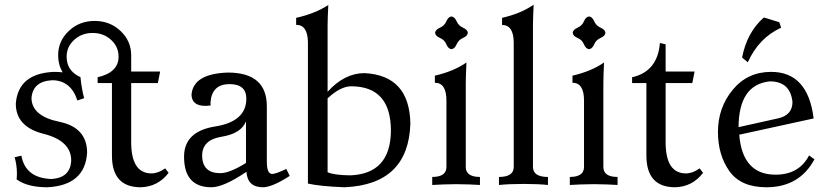

<svg xmlns="http://www.w3.org/2000/svg" viewBox="-20 -789 3519 819"><path d="M580.1 9.8Q457.5 9.8 457.5 -125.5V-434.6H396.5V-459.5Q485.8 -480 485.8 -547.4Q485.8 -589.4 453.9 -618.9Q421.9 -648.4 375 -648.4Q328.6 -648.4 296.4 -618.9Q264.2 -589.4 264.2 -547.4Q264.2 -490.2 315.4 -463.9L323.2 -460Q328.1 -410.6 338.9 -370.1L310.1 -360.4Q282.2 -445.8 203.6 -446.8Q120.1 -442.9 114.3 -370.6Q115.7 -293.5 233.2 -269.5Q350.6 -245.6 351.6 -138.7Q343.8 1.5 182.1 9.8Q96.7 9.8 50.8 -23.9Q52.2 -36.1 52.2 -49.3Q52.2 -84 42.5 -118.2L71.3 -125Q88.4 -29.3 199.7 -25.4Q280.8 -30.8 283.7 -104.5Q283.7 -188.5 165.5 -218.3Q47.4 -248 47.4 -347.2Q57.6 -475.6 209.5 -482.4Q229.5 -482.4 247.1 -480.5Q228 -513.2 228 -553.2Q228 -613.8 273.2 -656.7Q318.4 -699.7 383.8 -699.7Q449.2 -699.7 494.4 -656.7Q539.6 -613.8 539.6 -553.2V-483.9H663.1L653.3 -434.6H539.6V-182.6Q539.6 -49.3 626.5 -49.3Q654.3 -49.3 684.6 -70.8L699.2 -51.8Q653.8 7.8 580.1 9.8Z M919.9 -50.3Q959 -50.3 1029.3 -93.8V-271.5Q1008.8 -219.2 925.5 -205.8Q842.3 -192.4 842.3 -125.5Q842.8 -50.3 919.9 -50.3ZM1101.6 9.8Q1035.6 9.8 1031.2 -56.2Q933.6 9.8 881.8 9.8Q765.1 9.8 765.1 -120.6Q765.1 -228.5 897.7 -249.5Q1030.3 -270.5 1030.8 -367.7Q1030.8 -430.2 959 -430.2Q883.8 -430.2 877.9 -352.5Q877.9 -343.3 878.9 -339.4Q866.2 -337.4 856.4 -337.4Q798.3 -337.4 796.9 -384.8Q803.7 -474.6 952.1 -479.5Q1118.2 -479.5 1118.2 -335.4V-98.6Q1118.2 -46.9 1141.6 -46.9Q1157.2 -47.4 1201.2 -68.4L1215.8 -38.6Q1140.6 9.8 1101.6 9.8Z M1473.6 -41Q1646 -47.4 1647.5 -231Q1647.5 -420.9 1477.5 -420.9Q1432.1 -420.4 1377.4 -369.6V-54.2Q1406.2 -42 1473.6 -41ZM1449.7 9.8Q1346.7 5.9 1293.5 -5.9V-608.9Q1292.5 -683.1 1243.2 -683.1V-712.9Q1324.2 -731 1380.4 -767.6Q1377.4 -710 1377.4 -678.7V-397.5Q1449.2 -477.1 1535.2 -477.1Q1726.6 -467.3 1730.5 -262.2Q1722.7 -2 1449.7 9.8Z M1905.8 -579.1Q1892.1 -580.6 1884 -599.9Q1876 -619.1 1856.7 -627.2Q1837.4 -635.3 1835.9 -648.9Q1837.4 -662.6 1856.7 -670.9Q1876 -679.2 1884 -698.2Q1892.1 -717.3 1905.8 -718.8Q1919.4 -717.3 1927.7 -698.2Q1936 -679.2 1955.1 -670.9Q1974.1 -662.6 1975.6 -648.9Q1974.1 -635.3 1955.1 -627.2Q1936 -619.1 1927.7 -599.9Q1919.4 -580.6 1905.8 -579.1ZM2027.3 0Q1986.3 -2.9 1926.8 -3.4Q1867.2 -2.9 1823.7 0V-34.2Q1884.3 -34.2 1884.3 -77.1V-360.4Q1884.3 -436 1835 -436V-466.3Q1916 -484.9 1969.7 -522.5Q1966.8 -463.4 1966.8 -431.6V-77.1Q1966.8 -34.2 2027.3 -34.2Z M2317.4 0Q2275.9 -4.4 2213.9 -4.4Q2151.4 -4.4 2108.4 0V-34.2Q2171.4 -34.2 2171.4 -77.1V-606.9Q2170.9 -682.6 2121.6 -682.6V-712.9Q2202.6 -731.4 2256.3 -769Q2253.4 -710 2253.4 -678.2V-77.1Q2253.4 -34.2 2317.4 -34.2Z M2492.7 -579.1Q2479 -580.6 2470.9 -599.9Q2462.9 -619.1 2443.6 -627.2Q2424.3 -635.3 2422.9 -648.9Q2424.3 -662.6 2443.6 -670.9Q2462.9 -679.2 2470.9 -698.2Q2479 -717.3 2492.7 -718.8Q2506.3 -717.3 2514.6 -698.2Q2522.9 -679.2 2542 -670.9Q2561 -662.6 2562.5 -648.9Q2561 -635.3 2542 -627.2Q2522.9 -619.1 2514.6 -599.9Q2506.3 -580.6 2492.7 -579.1ZM2614.3 0Q2573.2 -2.9 2513.7 -3.4Q2454.1 -2.9 2410.6 0V-34.2Q2471.2 -34.2 2471.2 -77.1V-360.4Q2471.2 -436 2421.9 -436V-466.3Q2502.9 -484.9 2556.6 -522.5Q2553.7 -463.4 2553.7 -431.6V-77.1Q2553.7 -34.2 2614.3 -34.2Z M2859.9 9.8Q2737.3 9.8 2737.3 -125.5V-434.6H2676.3V-459.5Q2785.2 -483.9 2794.9 -605.5L2819.3 -600.1V-483.9H2942.9L2933.1 -434.6H2819.3V-182.6Q2819.3 -49.3 2906.2 -49.3Q2934.1 -49.3 2964.4 -70.8L2979 -51.8Q2933.6 7.8 2859.9 9.8Z M3249 9.8Q3140.1 9.8 3091.3 -59.1Q3042.5 -127.9 3042.5 -226.1Q3042.5 -329.6 3105.5 -406Q3168.5 -482.4 3269.5 -482.4Q3426.3 -482.4 3450.7 -283.7L3133.3 -214.4Q3147 -43.9 3288.1 -43.9Q3388.7 -43.9 3431.2 -126L3454.1 -109.4Q3390.1 9.8 3249 9.8ZM3130.4 -246.6 3299.3 -284.2Q3360.4 -297.9 3360.4 -354Q3351.1 -441.9 3263.7 -441.9Q3131.3 -428.2 3130.4 -246.6ZM3169.9 -523.4 3145.5 -543.5Q3166 -650.9 3238.3 -714.4L3304.2 -694.3L3312 -670.9Q3217.3 -627.9 3169.9 -523.4Z"/></svg>

Font: Kelvinch
Style: Regular
Weight: 400
Designer: Paul James MIller
Foundry: High-Logic / Made with FontCreator
Version: Version 3.30 September 23, 2016